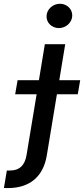

<svg xmlns="http://www.w3.org/2000/svg" viewBox="-117 -776 438 1001"><path d="M116.8 -545.5 85.9 -358H-25.2L-38 -284.4H73.9L21 34.8C11.7 85.2 -14.2 112.9 -64.3 112.9H-81.3L-96.6 204.2C-89.1 204.5 -82.4 204.5 -75.3 204.5C37.6 204.5 108.3 144.9 126.8 35.5L179.7 -284.4H288.4L301.1 -358H192.1L223 -545.5ZM125.7 -692.8C123.9 -658 153.1 -629.6 189.6 -629.6C226.6 -629.6 258.2 -658 259.6 -692.8C261.4 -728 232.2 -756.4 195.7 -756.4C158.7 -756.4 127.1 -728 125.7 -692.8Z"/></svg>

Font: Margiela Sans Medium
Style: Italic
Weight: 500
Italic angle: -9.39999°
Designer: Stefan Endress, Andreas Faust
Version: Version 1.100;FEAKit 1.0